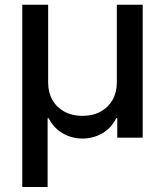

<svg xmlns="http://www.w3.org/2000/svg" viewBox="-20 -565 677 788"><path d="M71.4 202.4V-545.5H177.6V-226.2Q177.6 -185.7 195.1 -154.8Q212.7 -123.9 244.5 -106.7Q276.3 -89.5 318.5 -89.5Q360.8 -89.5 392.6 -106.9Q424.4 -124.3 441.9 -155Q459.5 -185.7 459.5 -226.2V-545.5H565.7V0H461.3V-79.9H457Q437.1 -39.4 399.9 -17.9Q362.6 3.6 318.5 3.6Q274.5 3.6 237.4 -17.9Q200.3 -39.4 179.7 -79.9H175.4V202.4Z"/></svg>

Font: InterMG Medium
Style: Regular
Weight: 500
Designer: Rasmus Andersson
Foundry: rsms
Version: Version 3.019;December 26, 2023;FontCreator 15.0.0.2955 64-b